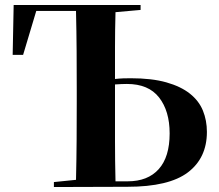

<svg xmlns="http://www.w3.org/2000/svg" viewBox="-20 -760 883 773"><path d="M546 -720 445 -711Q443 -636 443 -569Q443 -502 443 -442Q461 -444 476 -444.5Q491 -445 506 -445Q591 -445 649.5 -428.5Q708 -412 744.5 -383Q781 -354 797 -314.5Q813 -275 813 -229Q813 -124 736.5 -66Q660 -8 493 -8L197 -7V-27L286 -36Q288 -119 288.5 -196.5Q289 -274 289 -351V-395Q289 -475 288.5 -553.5Q288 -632 286 -716H126L73 -539H31L35 -740H546ZM443 -351Q443 -271 443 -191.5Q443 -112 445 -30H494Q575 -30 619 -79Q663 -128 663 -223Q663 -313 620.5 -367.5Q578 -422 491 -422Q480 -422 469 -421.5Q458 -421 443 -420V-351Z"/></svg>

Font: XinYuGongZhangJiaSongA
Style: Regular
Weight: 900
Designer: XinYuGong
Foundry: Adobe Systems Incorporated
Version: Version 1.00